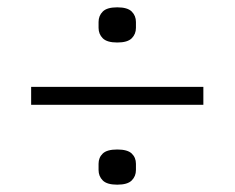

<svg xmlns="http://www.w3.org/2000/svg" viewBox="-20 -567 640 524"><path d="M65 -281V-330H535V-281ZM300 -63Q272 -63 260.5 -74.5Q249 -86 249 -103V-120Q249 -137 260.5 -148Q272 -159 300 -159Q328 -159 339.5 -148Q351 -137 351 -120V-103Q351 -86 339.5 -74.5Q328 -63 300 -63ZM300 -451Q272 -451 260.5 -462.5Q249 -474 249 -491V-507Q249 -524 260.5 -535.5Q272 -547 300 -547Q328 -547 339.5 -535.5Q351 -524 351 -507V-491Q351 -474 339.5 -462.5Q328 -451 300 -451Z"/></svg>

Font: IBM Plex Sans Thai Light
Style: Regular
Weight: 300
Designer: Mike Abbink, Paul van der Laan, Pieter van Rosmalen, Ben Mitchell, Mark Frömberg
Foundry: Bold Monday
Version: Version 1.2